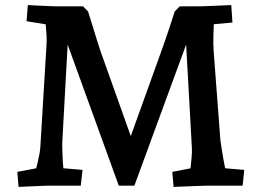

<svg xmlns="http://www.w3.org/2000/svg" viewBox="-20 -730 1029 755"><path d="M53.1 5 48.1 -54.2 170 -77.2 112.3 -27.7Q114.5 -37.8 118.7 -53.9Q122.9 -70 127.3 -88Q131.6 -106.1 134.7 -122.3Q137.7 -138.5 138.4 -148.4L163.1 -557Q164.1 -570.5 162.9 -592.2Q161.7 -613.9 159.7 -634.7Q157.7 -655.5 156.4 -666.5L206.2 -627L84.4 -646.5L89.4 -710Q107.7 -709 130.4 -708Q153.1 -707 173.9 -706Q194.7 -705 206.3 -705H306.7L326.4 -684.6Q335.1 -658.5 344.5 -626.8Q353.9 -595.1 362.3 -568.8Q370.6 -542.5 374.3 -531.5L510.2 -150.2H478.2L619.3 -542.4Q622.6 -551 630.7 -575Q638.7 -599.1 649 -629.2Q659.2 -659.3 666.9 -685L686.9 -705H744.5Q778.4 -705 818.9 -707Q859.4 -709 889.4 -710L894 -641.5L772.6 -630.3L821.6 -660.6Q820.6 -632.1 819.3 -594Q818 -555.9 820.3 -526.6L846.7 -178.4Q848.4 -165.6 851.7 -144.3Q855 -122.9 859.2 -100.1Q863.4 -77.3 867.4 -57.5Q871.4 -37.8 873.7 -27.7L817.1 -72.5L940.5 -61.9L934.1 0H799.7Q787.1 0 763.3 1Q739.5 2 712.5 3Q685.5 4 662.5 5L657.5 -54.2L777.2 -77.2L724.1 -27.7Q726.1 -38.6 728.6 -62.1Q731.2 -85.5 733.4 -110.3Q735.5 -135.1 734.5 -148.4L709.3 -602.6L728.4 -599.4L508.4 0H447.1L229.6 -600L248.7 -602.6L225.3 -178.4Q224.3 -163.8 225 -142.3Q225.6 -120.8 226.8 -98.1Q228 -75.5 230 -56.5Q232 -37.5 233 -27.7L181 -72.5L304.6 -61.9L297.6 0H173.5Q164.1 0 143.1 1Q122.1 2 97.6 3Q73.1 4 53.1 5Z"/></svg>

Font: Andada Pro
Style: Regular
Weight: 400
Designer: Carolina Giovagnoli
Foundry: Huerta Tipografica
Version: Version 3.003